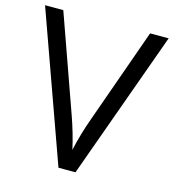

<svg xmlns="http://www.w3.org/2000/svg" viewBox="-107 -803 809 893"><g transform="rotate(15 297.5 -357.0)"><path d="M505.9 -713.9H595.2L337.9 0H255.9L0 -713.9H87.9L252 -252Q280.3 -172.4 296.9 -97.2Q314.5 -176.3 342.8 -254.9Z"/></g></svg>

Font: Samim FD
Style: FD
Weight: 400
Foundry: DejaVu fonts team - Redesigned by Saber Rastikerdar
Version: Version 4.0.5